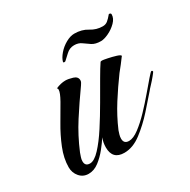

<svg xmlns="http://www.w3.org/2000/svg" viewBox="-99 -479 574 579"><g transform="rotate(-30 188.0 -190.0)"><path d="M54 4Q35 4 23 -10Q11 -24 11 -43Q11 -74 24.5 -107.5Q38 -141 56.5 -172Q75 -203 88.5 -227Q102 -251 102 -261Q102 -266 99 -267Q117 -275 133 -275Q143 -275 158 -270.5Q173 -266 173 -253Q173 -249 171 -245.5Q169 -242 167 -239Q137 -197 110 -155Q83 -113 63 -65Q61 -59 58.5 -52Q56 -45 56 -38Q56 -21 73 -21Q88 -21 108 -42.5Q128 -64 149 -96.5Q170 -129 190.5 -164.5Q211 -200 227.5 -228.5Q244 -257 253 -270Q254 -272 259 -272Q263 -272 277.5 -269Q292 -266 305 -262Q318 -258 318 -254Q318 -253 317 -253Q310 -243 302 -233Q294 -223 286 -213Q261 -179 237.5 -142Q214 -105 197 -65Q195 -59 193 -52.5Q191 -46 191 -39Q191 -21 209 -21Q224 -21 244 -36Q264 -51 285 -73Q306 -95 325 -117.5Q344 -140 357 -155Q370 -170 372 -170Q376 -170 376 -166Q376 -165 367.5 -154.5Q359 -144 349.5 -134Q340 -124 338 -121Q320 -100 294 -71Q268 -42 238.5 -19.5Q209 3 179 3Q138 3 138 -39Q138 -56 144 -71Q135 -57 121 -39.5Q107 -22 90 -9Q73 4 54 4ZM286 -324Q267 -324 255.5 -331.5Q244 -339 234 -346.5Q224 -354 209 -354Q193 -354 181 -342.5Q169 -331 162 -325Q155 -323 155 -327Q158 -339 169.5 -352.5Q181 -366 197 -375Q213 -384 227 -384Q253 -384 272 -372Q291 -360 313 -360Q323 -360 330 -365.5Q337 -371 347 -383Q354 -383 354 -378Q354 -364 341.5 -351.5Q329 -339 313 -331.5Q297 -324 286 -324Z"/></g></svg>

Font: Caramel
Style: Regular
Weight: 400
Designer: Robert E. Leuschke
Foundry: Robert E. Leuschke
Version: Version 1.010